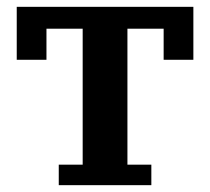

<svg xmlns="http://www.w3.org/2000/svg" viewBox="-20 -542 615 562"><path d="M152 -60H222V-458H116V-367H29V-522H546V-367H459V-458H353V-60H423V0H152Z"/></svg>

Font: IBM Plex Serif SemiBold
Style: Regular
Weight: 600
Designer: Mike Abbink, Paul van der Laan, Pieter van Rosmalen
Foundry: Bold Monday
Version: Version 2.5